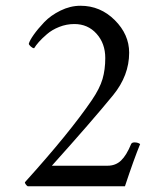

<svg xmlns="http://www.w3.org/2000/svg" viewBox="-20 -647 572 667"><path d="M466.8 -146.5Q445.3 -94.2 414.1 0Q414.1 0 76.2 0Q73.2 -1.5 69.8 -6.1Q66.4 -10.7 66.4 -13.7Q221.2 -185.1 298.8 -298.8Q326.7 -339.8 336.2 -372.6Q345.7 -405.3 345.7 -445.3Q345.7 -496.1 315.4 -529.8Q285.2 -563.5 238.3 -563.5Q210.9 -563.5 185.8 -553.5Q160.6 -543.5 143.1 -528.3Q125.5 -513.2 115 -501.2Q104.5 -489.3 98.6 -479.5Q93.3 -479.5 86.7 -485.6Q80.1 -491.7 80.1 -495.1Q83 -506.3 97.2 -526.4Q111.3 -546.4 133.5 -569.8Q155.8 -593.3 189.9 -610.1Q224.1 -627 259.8 -627Q328.6 -627 378.7 -577.1Q428.7 -527.3 428.7 -463.9Q428.7 -384.8 373 -316.4Q297.9 -224.6 160.2 -71.3H353.5Q381.8 -71.3 400.6 -89.4Q419.4 -107.4 435.5 -146.5Q438 -152.3 447.3 -152.3Q459 -152.3 466.8 -146.5Z"/></svg>

Font: Amiri Quran
Style: Regular
Weight: 400
Designer: Khaled Hosny
Version: Version 000.105